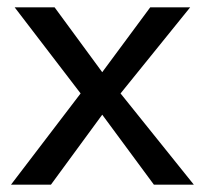

<svg xmlns="http://www.w3.org/2000/svg" viewBox="-20 -504 559 524"><path d="M509 0 309 -249 499 -484H390L259 -307L129 -484H20L200 -249L10 0H119L259 -191L400 0Z"/></svg>

Font: Gamestation Text
Style: Bold
Weight: 400
Designer: Jonas Hecksher
Foundry: Jonas Hecksher, Playtypeª, e-types AS
Version: Version 1.003